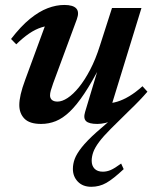

<svg xmlns="http://www.w3.org/2000/svg" viewBox="-20 -476 607 756"><path d="M560.5 -115Q546 -98 528.5 -79.8Q511 -61.5 490 -41.5L416.5 31Q386.5 61 370 83.2Q353.5 105.5 347.2 123.2Q341 141 341 157Q341 176.5 352.2 188.2Q363.5 200 385 200Q400.5 200 415.8 193.5Q431 187 457 168L467 190Q426 228.5 398.8 244Q371.5 259.5 339.5 259.5Q306 259.5 286.5 239.2Q267 219 267 189Q267 169.5 274.2 149.8Q281.5 130 301.5 104.5Q321.5 79 360.5 44L425 -12L431.5 -5Q412.5 4 395.5 8Q378.5 12 363.5 12Q330.5 12 319 1Q307.5 -10 315 -35L372 -224.5L376.5 -219.5Q342 -152.5 312 -107.5Q282 -62.5 254.5 -36.2Q227 -10 199.5 1Q172 12 142 12Q96.5 12 76.2 -8.8Q56 -29.5 56 -62.5Q56 -80.5 61.5 -104.8Q67 -129 79.5 -162.5L169.5 -407.5L191.5 -375.5Q167.5 -376 143.2 -368.2Q119 -360.5 94.5 -343.8Q70 -327 44 -301.5L23.5 -322.5Q62 -372.5 98 -401.8Q134 -431 167.8 -443.8Q201.5 -456.5 233 -456.5Q268 -456.5 280.5 -442.5Q293 -428.5 282.5 -400L189.5 -148.5Q183 -130.5 180 -119.5Q177 -108.5 177 -100.5Q177 -89 184.5 -82.5Q192 -76 206.5 -76Q224.5 -76 246.2 -90.2Q268 -104.5 290.8 -132.5Q313.5 -160.5 335 -201.5Q356.5 -242.5 373.5 -296.5L421 -444.5H537L412 -38L397 -69.5Q418 -68.5 441.2 -75.5Q464.5 -82.5 489.5 -97.5Q514.5 -112.5 541 -136.5Z"/></svg>

Font: Newsreader 16pt 16pt SemiBold
Style: Italic
Weight: 600
Italic angle: -17°
Version: Version 1.003